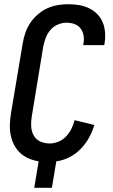

<svg xmlns="http://www.w3.org/2000/svg" viewBox="-20 -763 540 914"><path d="M143 131 164 5Q139 1 116 -9Q93 -19 75.5 -35.5Q58 -52 47 -73.5Q36 -95 31 -119.5Q26 -144 27 -170Q28 -196 32 -222L88 -556Q92 -581 100.5 -606Q109 -631 123.5 -653Q138 -675 159 -693.5Q180 -712 204 -723Q228 -734 253.5 -738.5Q279 -743 304 -743Q330 -743 355 -739Q380 -735 402.5 -724.5Q425 -714 442 -697Q459 -680 468.5 -657.5Q478 -635 480 -609.5Q482 -584 478 -558L476 -548H376L377 -554Q381 -574 378 -593Q375 -612 364 -627Q353 -642 334.5 -648.5Q316 -655 297 -655Q276 -655 255 -646Q234 -637 220 -620.5Q206 -604 198 -583.5Q190 -563 186 -542L131 -207Q127 -184 128.5 -160.5Q130 -137 140.5 -118Q151 -99 171.5 -89.5Q192 -80 216 -80Q237 -80 258 -88.5Q279 -97 294.5 -113.5Q310 -130 320 -150Q330 -170 335 -191L429 -168Q420 -137 404 -108Q388 -79 364.5 -54.5Q341 -30 310.5 -14.5Q280 1 248 5L227 131Z"/></svg>

Font: Iosevka Term Curly Semibold
Style: Italic
Weight: 600
Italic angle: -9°
Designer: Belleve Invis
Foundry: Belleve Invis
Version: Version 32.3.0